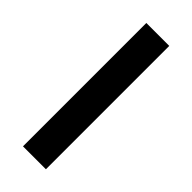

<svg xmlns="http://www.w3.org/2000/svg" viewBox="-232 -741 776 776"><g transform="rotate(45 156.5 -352.5)"><path d="M91 0V-705H222V0Z"/></g></svg>

Font: Nunito Sans 7pt SemiCondensed
Style: Bold
Weight: 700
Width: 4
Designer: Vernon Adams
Foundry: Vernon Adams
Version: Version 3.101;gftools[0.9.27]